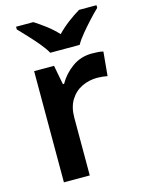

<svg xmlns="http://www.w3.org/2000/svg" viewBox="-116 -835 677 904"><g transform="rotate(-15 222.5 -383.0)"><path d="M365 -552Q378 -552 393.5 -551Q409 -550 420 -547L409 -430Q399 -432 385 -433.5Q371 -435 360 -435Q320 -435 285 -418.5Q250 -402 228.5 -367.5Q207 -333 207 -281V0H81V-542H178L196 -448H202Q226 -491 268 -521.5Q310 -552 365 -552ZM177 -606Q164 -629 141.5 -656Q119 -683 95 -708.5Q71 -734 53 -753V-766H137Q164 -749 193 -727Q222 -705 247 -678Q273 -705 303 -727.5Q333 -750 360 -766H445V-753Q426 -735 402 -709Q378 -683 355.5 -656Q333 -629 320 -606Z"/></g></svg>

Font: Noto Sans SemiBold
Style: Regular
Weight: 600
Designer: Monotype Design Team
Foundry: Monotype Imaging Inc.
Version: Version 2.007